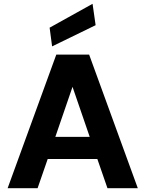

<svg xmlns="http://www.w3.org/2000/svg" viewBox="-20 -986 762 1006"><path d="M20 0 275 -700H447L702 0H543L490 -153H230L177 0ZM360 -531 270 -269H450ZM253 -743 240 -841 465 -966 481 -854Z"/></svg>

Font: DM Sans Black
Style: Regular
Weight: 900
Designer: Colophon Foundry, Jonny Pinhorn
Foundry: Colophon Foundry
Version: Version 4.004; ttfautohint (v1.8.4.7-5d5b)